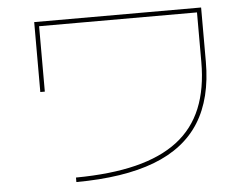

<svg xmlns="http://www.w3.org/2000/svg" viewBox="-51 -769 1102 848"><g transform="rotate(-5 500.0 -345.0)"><path d="M254 -5Q408 -6 520.5 -34Q633 -62 706 -118Q779 -174 814.5 -260.5Q850 -347 850 -465V-685H150V-395H130V-705H870V-465Q870 -302 803.5 -196Q737 -90 600.5 -38Q464 14 254 15Z"/></g></svg>

Font: M PLUS 1 Thin
Style: Regular
Weight: 100
Designer: Coji Morishita
Foundry: UNDERFOREST DESIGN
Version: Version 1.001